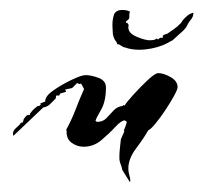

<svg xmlns="http://www.w3.org/2000/svg" viewBox="-20 -307 409 386"><path d="M241 59 226 35Q225 29 222.5 23Q220 17 220 10Q220 0 221 -8.5Q222 -17 223 -27L230 -43L229 -45Q231 -49 232.5 -53.5Q234 -58 235 -62L231 -65Q224 -65 211.5 -51.5Q199 -38 183.5 -25Q168 -12 148 -12Q135 -12 124 -20Q113 -28 114 -44L113 -46Q124 -66 132 -87Q140 -108 149 -128L143 -139L140 -138L135 -140L125 -130L111 -127L113 -122H111L101 -119L99 -115H93L92 -109Q87 -104 81 -98Q75 -92 67 -91L7 -34L6 -37Q6 -44 11 -48.5Q16 -53 20 -57L21 -59L24 -61L25 -60L28 -67H27Q29 -69 31.5 -72.5Q34 -76 38 -76H40Q40 -76 40 -78Q46 -87 56 -94H59L62 -97L61 -99L71 -103Q70 -113 87 -125Q104 -137 124 -146.5Q144 -156 152 -156Q163 -156 178 -150.5Q193 -145 193 -131Q193 -103 183 -86Q173 -69 172 -64L175 -62Q187 -62 194 -69.5Q201 -77 208.5 -85Q216 -93 227 -94Q226 -95 228 -95.5Q230 -96 230 -94Q234 -101 248 -116.5Q262 -132 277 -146Q292 -160 298 -160Q309 -160 323 -152Q337 -144 337 -132Q337 -127 329.5 -113.5Q322 -100 312 -85Q302 -70 292.5 -58.5Q283 -47 278 -45Q269 -29 253.5 -8.5Q238 12 238 32Q238 39 240 45Q242 51 242 57ZM233 -211Q232 -212 231.5 -211.5Q231 -211 230 -212Q229 -212 228 -212.5Q227 -213 227 -213L222 -216L219 -218Q218 -219 218 -218Q218 -217 216 -218L214 -223Q209 -228 207 -238Q207 -241 206.5 -245.5Q206 -250 206 -256Q206 -268 209 -277Q209 -279 212 -282Q216 -287 226 -287Q232 -287 237 -285.5Q242 -284 241 -282Q240 -280 240 -278Q240 -276 240 -272Q240 -269 237 -267Q234 -265 233 -263Q233 -261 235 -261Q237 -261 237 -259Q239 -258 238.5 -256Q238 -254 238 -252Q238 -240 255 -233Q272 -226 281 -226Q284 -226 288 -226.5Q292 -227 294 -229Q296 -230 296.5 -228.5Q297 -227 298 -228Q300 -229 300 -229.5Q300 -230 302 -231H304Q310 -231 307 -234Q307 -237 316 -239Q323 -244 329 -248Q335 -252 342 -259L344 -261L348 -267Q357 -277 363 -279.5Q369 -282 369 -281Q368 -277 368 -275.5Q368 -274 367 -273Q366 -270 364.5 -268.5Q363 -267 361 -264Q357 -258 355.5 -254.5Q354 -251 348 -245L339 -237L327 -226L323 -224Q319 -222 319 -222Q318 -220 317 -220.5Q316 -221 314 -219L309 -217Q308 -216 307.5 -216Q307 -216 307 -216Q297 -212 284.5 -209.5Q272 -207 260 -207Q245 -207 233 -211Z"/></svg>

Font: Kolker Brush
Style: Regular
Weight: 400
Designer: Robert E. Leuschke
Foundry: Robert E. Leuschke
Version: Version 1.010; ttfautohint (v1.8.3)